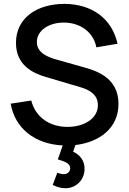

<svg xmlns="http://www.w3.org/2000/svg" viewBox="-20 -755 684 1016"><path d="M326.5 241C381 241 427.5 198.5 427.5 138.5C427.5 95.5 404.5 65.5 367 47.5L379 12.5C506 -2.5 607 -76.5 607 -205.5C607 -346 486.5 -381.5 420 -400L287 -437.5C236 -451.5 175 -473 175 -533C175 -594.5 240.5 -637 321 -635.5C403.5 -634.5 474.5 -586 490 -504.5L602 -523.5C572.5 -656 468.5 -733 322.5 -734.5C177.5 -735 64.5 -661.5 64.5 -528C64.5 -411.5 151 -368.5 223 -347.5L407.5 -293C460.5 -277 498 -250.5 498 -198.5C498 -126.5 423.5 -83.5 337 -83.5C243.5 -83.5 167.5 -134.5 145.5 -223L36.5 -206.5C59 -75 166 8 312 14.5L286 88.5C320.5 99 351.5 108.5 351.5 135.5C351.5 151 339.5 166.5 317.5 166.5C308 166.5 296.5 164 283 159.5L259 223.5C278.5 233.5 300.5 241 326.5 241Z"/></svg>

Font: Eudonet SemiBold
Style: Regular
Weight: 600
Designer: Mikhail Sharanda
Foundry: Mikhail Sharanda
Version: Version 4.503;Glyphs 3.1.2 (3151)